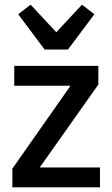

<svg xmlns="http://www.w3.org/2000/svg" viewBox="-20 -802 480 822"><path d="M33 0V-80L282 -435H41V-520H401V-440L150 -85H408V0ZM171 -590 58 -741 111 -782 221 -664 331 -782 384 -741 271 -590Z"/></svg>

Font: IBM Plex Sans Cond Medm
Style: Regular
Weight: 500
Width: 3
Designer: Mike Abbink, Paul van der Laan, Pieter van Rosmalen
Foundry: Bold Monday
Version: Version 1.3